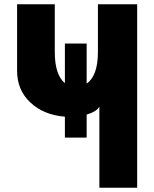

<svg xmlns="http://www.w3.org/2000/svg" viewBox="-20 -880 723 900"><path d="M60.1 -547.9V-859.9H236.8V-636.2Q236.8 -529.8 284.2 -490.2V-675.8H386.2V-487.8Q439 -525.4 439 -636.2V-859.9H623V0H445.8V-380.9Q435.5 -357.9 386.2 -342.8V-234.9H284.2V-333Q184.1 -341.3 122.1 -399.7Q60.1 -458 60.1 -547.9Z"/></svg>

Font: Hussar Preview
Style: Bold
Weight: 700
Foundry: Cannot Into Space Fonts, PlusOne Fonts
Version: Version 2.29RC2 "Millennial"